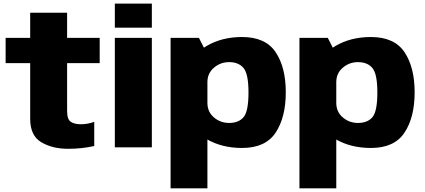

<svg xmlns="http://www.w3.org/2000/svg" viewBox="-20 -798 2300 1040"><path d="M349 8Q423 8 490.5 -7V-138Q454.5 -125 417.5 -125Q382.5 -125 363 -138.5Q343.5 -152 343.5 -197V-456H520V-593H343.5V-729H143.5V-593H10.5V-456H143.5V-154.5Q143.5 -63 203.8 -27.5Q264 8 349 8Z M602 0H802.5V-593H602ZM602 -778.5V-648H802.5V-778.5Z M904 222H1103.5V-502.5L1057.5 -593H904ZM1291 3.5Q1418 3.5 1473 -79.5Q1528 -162.5 1528 -298Q1528 -433.5 1473 -515.5Q1418 -597.5 1291 -597.5Q1180.5 -597.5 1097.5 -548Q1014.5 -498.5 1014.5 -435.5L1103.5 -353.5Q1103.5 -401 1138.8 -431.2Q1174 -461.5 1221 -461.5Q1272.5 -461.5 1299.2 -429.5Q1326 -397.5 1326 -297Q1326 -194.5 1299.2 -163.2Q1272.5 -132 1221 -132Q1174 -132 1138.8 -162Q1103.5 -192 1103.5 -241L1014.5 -158Q1014.5 -94.5 1097.5 -45.5Q1180.5 3.5 1291 3.5Z M1602 222H1801.5V-502.5L1755.5 -593H1602ZM1989 3.5Q2116 3.5 2171 -79.5Q2226 -162.5 2226 -298Q2226 -433.5 2171 -515.5Q2116 -597.5 1989 -597.5Q1878.5 -597.5 1795.5 -548Q1712.5 -498.5 1712.5 -435.5L1801.5 -353.5Q1801.5 -401 1836.8 -431.2Q1872 -461.5 1919 -461.5Q1970.5 -461.5 1997.2 -429.5Q2024 -397.5 2024 -297Q2024 -194.5 1997.2 -163.2Q1970.5 -132 1919 -132Q1872 -132 1836.8 -162Q1801.5 -192 1801.5 -241L1712.5 -158Q1712.5 -94.5 1795.5 -45.5Q1878.5 3.5 1989 3.5Z"/></svg>

Font: Anybody Thin ExtraBold
Style: Regular
Weight: 800
Version: Version 1.113;gftools[0.9.25]